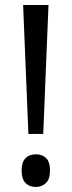

<svg xmlns="http://www.w3.org/2000/svg" viewBox="-20 -734 285 764"><path d="M152 -201H93L72 -714H173ZM66 -55Q66 -88 81 -104Q96 -120 123 -120Q148 -120 163.5 -105Q179 -90 179 -55Q179 -21 162.5 -5.5Q146 10 123 10Q97 10 81.5 -6Q66 -22 66 -55Z"/></svg>

Font: Noto Sans Arabic Condensed
Style: Regular
Weight: 400
Width: 3
Designer: Monotype Design Team, Nadine Chahine, Nizar Qandah and Khaled Hosny
Foundry: Monotype Imaging Inc.
Version: Version 2.012